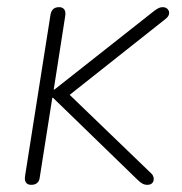

<svg xmlns="http://www.w3.org/2000/svg" viewBox="-20 -510 508 536"><path d="M67 6Q57 6 52.5 -0.5Q48 -7 50 -19L121 -469Q123 -480 129 -485Q135 -490 145 -490Q155 -490 159.5 -483.5Q164 -477 162 -465L130 -260H132L411 -480Q418 -485 423 -487.5Q428 -490 434 -490Q443 -490 448 -484.5Q453 -479 452 -471.5Q451 -464 442 -457L149 -225L155 -264L401 -27Q408 -21 409 -13Q410 -5 405.5 0.5Q401 6 391 6Q384 6 377.5 2.5Q371 -1 362 -10L128 -237H126L91 -15Q90 -5 84 0.5Q78 6 67 6Z"/></svg>

Font: Nunito ExtraLight
Style: Italic
Weight: 200
Italic angle: -9°
Designer: Vernon Adams
Foundry: Vernon Adams
Version: Version 3.602